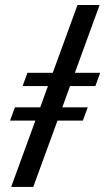

<svg xmlns="http://www.w3.org/2000/svg" viewBox="-20 -735 414 755"><path d="M23.9 0 119.1 -260.7H19.5L38.6 -313H138.2L168.5 -396.5H68.8L87.9 -448.7H187.5L284.7 -715.3H371.6L274.4 -448.7H374L355 -396.5H255.4L225.1 -313H325.2L305.7 -260.7H206.1L110.8 0Z"/></svg>

Font: Elstob 8pt Medium
Style: Italic
Weight: 500
Italic angle: -20°
Designer: Peter S. Baker
Version: Version 1.015